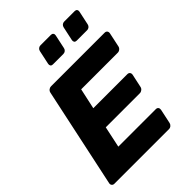

<svg xmlns="http://www.w3.org/2000/svg" viewBox="-257 -1053 1182 1182"><g transform="rotate(-45 334.0 -462.0)"><path d="M32.1 0Q21.5 0 15.6 -7.2Q9.6 -14.5 11.6 -25.1L150 -674.5Q152 -685.5 160.8 -692.8Q169.5 -700 180.1 -700H647Q658 -700 663.7 -692.8Q669.5 -685.5 667.5 -674.5L647.6 -580.8Q645.6 -570.1 636.7 -562.9Q627.9 -555.6 616.9 -555.6H298.5L269.1 -420.6H565.5Q576.5 -420.6 582.2 -413.4Q588 -406.1 586 -395.1L567.4 -308.3Q565.4 -297.6 556.5 -290.4Q547.6 -283.1 536.6 -283.1H240.2L210.7 -144.4H537.1Q548.1 -144.4 553.6 -137.1Q559 -129.9 557 -118.9L537.1 -25.1Q535.1 -14.5 526.6 -7.2Q518 0 507 0ZM490.2 -787Q480.2 -787 475.4 -793.3Q470.6 -799.6 472.2 -809.6L491.9 -901.4Q493.9 -911.4 501.5 -917.9Q509.1 -924.4 519.1 -924.4H610.9Q620.9 -924.4 626.1 -917.9Q631.2 -911.4 629.2 -901.4L609.6 -809.6Q607.6 -799.6 599.8 -793.3Q592 -787 582 -787ZM283.5 -787Q273.5 -787 268.7 -793.3Q263.9 -799.6 265.5 -809.6L285.1 -901.4Q287.1 -911.4 294.8 -917.9Q302.4 -924.4 312.4 -924.4H404.1Q414.1 -924.4 419.3 -917.9Q424.5 -911.4 422.5 -901.4L402.9 -809.6Q400.9 -799.6 393.1 -793.3Q385.2 -787 375.2 -787Z"/></g></svg>

Font: Rubik Light
Style: Italic
Weight: 300
Italic angle: -12°
Designer: Hubert and Fischer
Foundry: Hubert and Fischer
Version: Version 2.300;gftools[0.9.30]